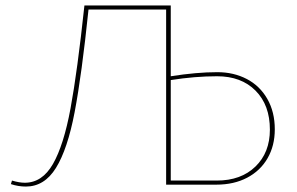

<svg xmlns="http://www.w3.org/2000/svg" viewBox="-20 -678 1089 705"><path d="M989 -203Q989 -143 962.5 -97Q936 -51 887.5 -25.5Q839 0 775 0H590V-643H305Q280 -402 254 -266Q228 -130 185.5 -61.5Q143 7 75 7Q47 7 20 -2L24 -15Q51 -7 71 -7Q135 -7 174.5 -76Q214 -145 239 -280Q264 -415 290 -658H607V-398Q702 -413 778 -413Q838 -413 886 -388Q934 -363 961.5 -315Q989 -267 989 -203ZM971 -202Q971 -292 918.5 -345Q866 -398 777 -398Q696 -398 607 -384V-15H776Q865 -15 918 -66.5Q971 -118 971 -202Z"/></svg>

Font: Ysabeau SC Thin
Style: Regular
Weight: 200
Designer: Christian Thalmann (Catharsis Fonts)
Version: Version 0.003